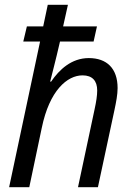

<svg xmlns="http://www.w3.org/2000/svg" viewBox="-20 -780 558 800"><path d="M18 0H102L154 -247C186 -403 260 -466 324 -466C365 -466 385 -443 385 -403C385 -382 381 -356 374 -324L305 0H388L457 -322C464 -355 470 -386 470 -413C470 -495 425 -538 350 -538C278 -538 227 -490 193 -440H189C197 -473 211 -524 230 -607H370L384 -670H243L263 -760H179L160 -670H92L77 -607H147Z"/></svg>

Font: Noto Sans SemiCondensed
Style: Italic
Weight: 400
Width: 4
Italic angle: -12°
Designer: Monotype Design Team
Foundry: Monotype Imaging Inc.
Version: Version 2.013